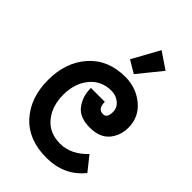

<svg xmlns="http://www.w3.org/2000/svg" viewBox="-288 -1102 1222 1222"><g transform="rotate(45 322.5 -491.5)"><path d="M264 -505H389Q389 -441 436 -441Q472 -441 472 -495Q472 -535 441 -560Q410 -585 370 -585Q279 -585 224.5 -518.5Q170 -452 170 -350Q170 -248 224.5 -181.5Q279 -115 376 -115Q473 -115 555 -201L631 -106Q538 10 376.5 10Q215 10 125 -89.5Q35 -189 35 -348Q35 -507 125 -608.5Q215 -710 370 -710Q467 -710 539.5 -650Q612 -590 612 -495Q612 -423 569 -372Q526 -321 436 -321Q346 -321 305 -374.5Q264 -428 264 -505ZM523 -918 395 -760 311 -810 412 -993Z"/></g></svg>

Font: Cherry Swash
Style: Bold
Weight: 700
Designer: Kasatkina Nataliya
Foundry: Nataliya Kasatkina
Version: Version 1.001